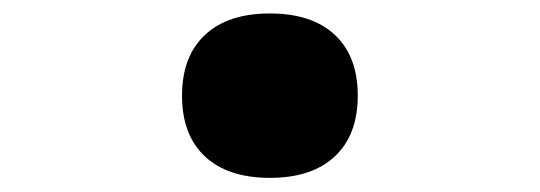

<svg xmlns="http://www.w3.org/2000/svg" viewBox="-20 -540 790 281"><path d="M246.4 -399.9Q246.4 -457.5 280 -488.9Q313.5 -520.3 375 -520.3Q436.5 -520.3 470 -489Q503.6 -457.6 503.6 -400.1Q503.6 -342.5 470 -311.1Q436.5 -279.7 375 -279.7Q313.5 -279.7 280 -311Q246.4 -342.4 246.4 -399.9Z"/></svg>

Font: Martian Mono VF sWd Rg
Style: Regular
Weight: 400
Width: 6
Monospace: yes
Designer: Roman Shamin
Foundry: Evil Martians
Version: Version 1.100